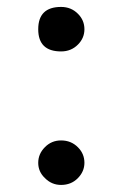

<svg xmlns="http://www.w3.org/2000/svg" viewBox="-20 -560 352 554"><path d="M156.2 -540Q185.5 -540 205.1 -520Q223.6 -501.5 223.6 -475.6Q223.6 -450.2 205.1 -431.6Q185.5 -411.6 156.2 -411.6Q90.3 -411.6 90.3 -475.6Q90.3 -540 156.2 -540ZM156.2 -154.8Q185.5 -154.8 205.1 -134.8Q223.6 -116.2 223.6 -90.3Q223.6 -64.9 204.1 -45.4Q185.1 -26.4 156.2 -26.4Q128.9 -26.4 109.4 -46.4Q90.3 -64.5 90.3 -90.3Q90.3 -116.2 109.9 -135.7Q128.9 -154.8 156.2 -154.8Z"/></svg>

Font: DYmingA
Style: SemiBold
Weight: 400
Designer: Ichiten Fonts Project, New YuGong
Version: Version 1.00;July 13, 2021;FontCreator 13.0.0.2613 64-bit